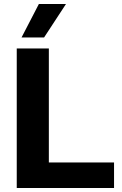

<svg xmlns="http://www.w3.org/2000/svg" viewBox="-20 -943 610 963"><path d="M64 -700H225V-128H552V0H64ZM175 -923H311L201 -755H88Z"/></svg>

Font: Sarabun ExtraBold
Style: Regular
Weight: 800
Version: Version 1.000; ttfautohint (v1.6)